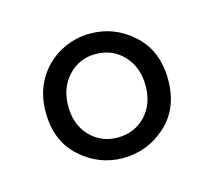

<svg xmlns="http://www.w3.org/2000/svg" viewBox="-51 -684 403 362"><g transform="rotate(-15 150.5 -503.5)"><path d="M150 -422Q183 -422 204.5 -444.5Q226 -467 226 -503Q226 -539 204.5 -562Q183 -585 150 -585Q118 -585 96.5 -562Q75 -539 75 -503Q75 -467 96.5 -444.5Q118 -422 150 -422ZM150 -382Q103 -382 67 -414.5Q31 -447 31 -503Q31 -540 47.5 -567.5Q64 -595 91.5 -610Q119 -625 150 -625Q198 -625 234 -592Q270 -559 270 -503Q270 -447 234 -414.5Q198 -382 150 -382Z"/></g></svg>

Font: Lisu Bosa ExtraBold
Style: Regular
Weight: 800
Designer: David Morse, Annie Olsen, Victor Gaultney, Frank Grießhammer (Latin)
Foundry: SIL International
Version: Version 2.000